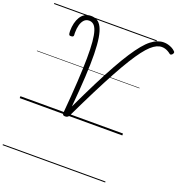

<svg xmlns="http://www.w3.org/2000/svg" viewBox="-246 -1216 1784 1917"><g transform="rotate(20 646.5 -257.5)"><path d="M488 17Q472 17 465.5 10.5Q459 4 460 -11Q477 -204 485.5 -350Q494 -496 495 -601.5Q496 -707 489.5 -777Q483 -847 469.5 -888.5Q456 -930 435.5 -947Q415 -964 388 -964Q355 -964 334.5 -941.5Q314 -919 304.5 -883Q295 -847 295 -806Q295 -799 295 -792.5Q295 -786 296 -779Q297 -768 291 -762Q285 -756 270 -756Q256 -755 251.5 -759.5Q247 -764 245 -775Q244 -784 243.5 -791Q243 -798 243 -804Q243 -846 252 -884Q261 -922 279 -951.5Q297 -981 324.5 -998Q352 -1015 390 -1015Q427 -1015 455.5 -998.5Q484 -982 504 -942.5Q524 -903 535 -835.5Q546 -768 548 -666.5Q550 -565 542.5 -425.5Q535 -286 518 -100Q594 -261 657.5 -387Q721 -513 774.5 -609Q828 -705 873.5 -774.5Q919 -844 957.5 -890.5Q996 -937 1031 -964Q1066 -991 1098.5 -1003Q1131 -1015 1163 -1015Q1187 -1015 1209 -1009Q1231 -1003 1250.5 -993Q1270 -983 1285 -968Q1294 -961 1293 -952.5Q1292 -944 1285 -935Q1277 -926 1269 -924Q1261 -922 1253 -929Q1241 -939 1226.5 -947Q1212 -955 1195.5 -960Q1179 -965 1160 -965Q1134 -965 1106.5 -952.5Q1079 -940 1047.5 -911.5Q1016 -883 979 -834.5Q942 -786 897 -713.5Q852 -641 797.5 -541Q743 -441 676.5 -309.5Q610 -178 530 -10Q523 5 512.5 11Q502 17 488 17ZM0 490H1090V500H0ZM0 -20H1090V0H0ZM0 -505H1090V-500H0ZM0 -1010H1090V-1000H0Z"/></g></svg>

Font: Playwrite BE VLG Guides
Style: Regular
Weight: 400
Designer: Veronika Burian, José Scaglione
Foundry: TypeTogether
Version: Version 1.003